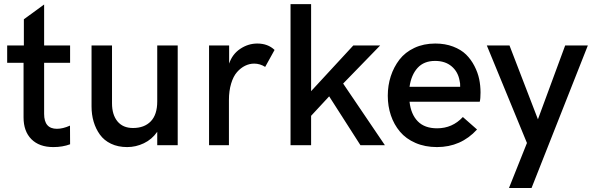

<svg xmlns="http://www.w3.org/2000/svg" viewBox="-20 -710 2899 939"><path d="M240.7 9.3Q171.9 9.3 133.5 -29.3Q95.2 -67.9 95.2 -135.7V-402.8H15.1V-487.8H96.7V-615.7L195.8 -688V-487.8H322.8V-402.8H195.8V-152.8Q195.8 -80.1 258.3 -80.1Q287.6 -80.1 322.3 -95.7L322.8 -4.4Q286.1 9.3 240.7 9.3Z M602.1 9.3Q557.1 9.3 522.9 -7.1Q488.8 -23.4 468.5 -51.8Q448.2 -80.1 438 -114.7Q427.7 -149.4 427.7 -189.5V-487.8H527.8V-204.6Q527.8 -148.9 554.4 -116.5Q581.1 -84 630.4 -84Q686 -84 717.5 -116.7Q749 -149.4 749 -213.9V-487.8H849.1V0H749V-65.4Q723.1 -28.3 683.8 -9.5Q644.5 9.3 602.1 9.3Z M1002.4 0V-487.8H1100.6V-398.9Q1116.2 -445.3 1155 -471.2Q1193.8 -497.1 1238.3 -497.1Q1290 -497.1 1322.8 -465.8L1276.9 -382.8Q1251.5 -398.9 1223.1 -398.9Q1200.2 -398.9 1178.7 -388.4Q1157.2 -377.9 1139.2 -357.4Q1121.1 -336.9 1110.4 -301.3Q1099.6 -265.6 1099.6 -220.2V0Z M1400.9 0V-689.9H1501.5V-264.2L1708 -487.8H1839.4L1658.2 -301.3L1862.3 0H1742.7L1589.8 -238.8L1501.5 -143.6V0Z M2117.2 9.3Q2058.6 9.3 2012 -11Q1965.3 -31.2 1936 -66.2Q1906.7 -101.1 1891.6 -146Q1876.5 -190.9 1876.5 -241.7Q1876.5 -292 1891.1 -337.2Q1905.8 -382.3 1933.6 -418.5Q1961.4 -454.6 2006.6 -475.8Q2051.8 -497.1 2108.9 -497.1Q2157.2 -497.1 2196 -482.2Q2234.9 -467.3 2259.3 -443.4Q2283.7 -419.4 2300.3 -387.2Q2316.9 -355 2323.5 -323Q2330.1 -291 2330.1 -257.8Q2330.1 -226.1 2326.2 -212.4H1982.9Q1989.7 -150.9 2023.2 -116.7Q2056.6 -82.5 2117.7 -82.5Q2192.4 -82.5 2243.7 -137.7L2313 -76.7Q2234.4 9.3 2117.2 9.3ZM1982.9 -285.6H2230.5Q2231.4 -301.8 2227.5 -316.4Q2219.7 -359.4 2188.5 -385.7Q2157.2 -412.1 2107.9 -412.1Q2053.2 -412.1 2022.2 -377.9Q1991.2 -343.8 1982.9 -285.6Z M2469.2 209.5 2557.1 -10.7 2360.8 -487.8H2471.7L2610.8 -126.5L2744.1 -487.8H2855L2579.6 209.5Z"/></svg>

Font: HK Grotesk SemiBold Legacy
Style: Regular
Weight: 600
Designer: Alfredo Marco Pradil
Foundry: Hanken Design Co.
Version: Version 2.022;PS 002.022;hotconv 1.0.88;makeotf.lib2.5.64775